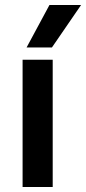

<svg xmlns="http://www.w3.org/2000/svg" viewBox="-20 -745 343 765"><path d="M187 -556H86L177 -725H303ZM190 0H70V-507H190Z"/></svg>

Font: Hind Guntur SemiBold
Style: Regular
Weight: 600
Designer: Manushi Parikh, Hitesh Malaviya
Foundry: Indian Type Foundry
Version: Version 1.000;PS 1.0;hotconv 1.0.86;makeotf.lib2.5.63406; tt